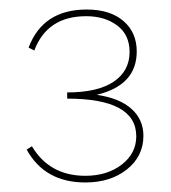

<svg xmlns="http://www.w3.org/2000/svg" viewBox="-20 -782 359 403"><path d="M183 -583Q231 -576 256 -553.5Q281 -531 281 -497Q281 -454 246.5 -426.5Q212 -399 159 -399Q74 -399 36 -468L47 -475Q84 -413 159 -413Q205 -413 235.5 -436.5Q266 -460 266 -496Q266 -575 121 -575V-588Q185 -588 218.5 -610.5Q252 -633 252 -673Q252 -709 226 -728.5Q200 -748 161 -748Q79 -748 52 -676L40 -682Q70 -762 162 -762Q211 -762 239 -738Q267 -714 267 -674Q267 -603 183 -583Z"/></svg>

Font: EauTestInfant Thin
Style: Italic
Weight: 250
Italic angle: -12°
Designer: Christian Thalmann (Catharsis Fonts)
Version: Version 0.001;PS 000.001;hotconv 1.0.88;makeotf.lib2.5.64775